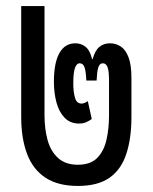

<svg xmlns="http://www.w3.org/2000/svg" viewBox="-20 -604 504 634"><path d="M237 10Q172 10 130.5 -17Q89 -44 69.5 -95.5Q50 -147 50 -218V-584H127V-223Q127 -179 137 -142Q147 -105 171.5 -82.5Q196 -60 237 -60Q279 -60 301 -82.5Q323 -105 331.5 -142Q340 -179 340 -223V-338Q340 -370 335 -382.5Q330 -395 320 -395Q308 -395 304 -379.5Q300 -364 299 -338H265Q264 -366 259.5 -380.5Q255 -395 243 -395Q233 -395 227.5 -379.5Q222 -364 222 -329Q222 -301 227.5 -281.5Q233 -262 249 -262Q254 -262 259 -264Q264 -266 270 -270L283 -211Q273 -204 263.5 -200Q254 -196 241 -196Q212 -196 193.5 -215Q175 -234 166.5 -265.5Q158 -297 158 -334Q158 -396 176 -428.5Q194 -461 229 -461Q248 -461 262.5 -449.5Q277 -438 284 -409H286Q294 -438 308.5 -449.5Q323 -461 343 -461Q362 -461 378 -451Q394 -441 404 -416Q414 -391 414 -346V-218Q414 -147 397 -95.5Q380 -44 341.5 -17Q303 10 237 10Z"/></svg>

Font: Noto Sans Thai ExtraCondensed
Style: Regular
Weight: 400
Width: 2
Designer: Monotype Design Team
Foundry: Monotype Imaging Inc.
Version: Version 2.002